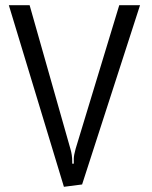

<svg xmlns="http://www.w3.org/2000/svg" viewBox="-20 -710 585 739"><path d="M258 -88V-80H264Q264 -85 264 -98.5Q264 -112 271 -137L439 -690H519L296 0L226 9L14 -690H94L251 -137Q258 -114 258 -88Z"/></svg>

Font: Ruluko
Style: Regular
Weight: 400
Designer: Ana Sanfelippo, Angelica Diaz, Meme Hernandez
Foundry: Ana Sanfelippo, Angelica Diaz y Meme Hernandez
Version: Version 1.001